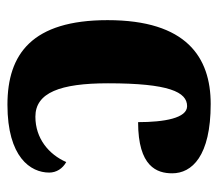

<svg xmlns="http://www.w3.org/2000/svg" viewBox="-56 -534 600 529"><g transform="rotate(90 244.5 -270.0)"><path d="M269 10C414 10 456 -54 456 -105C456 -125 445 -142 427 -152C406 -104 362 -67 302 -67C236 -67 210 -135 210 -267C210 -435 234 -485 273 -485C306 -485 317 -422 317 -350C440 -350 458 -402 458 -444C458 -498 411 -550 267 -550C138 -550 36 -483 36 -266C36 -58 129 10 269 10Z"/></g></svg>

Font: Noto Serif Bengali Condensed Black
Style: Regular
Weight: 900
Width: 3
Designer: Juan Bruce, Universal Thirst, Indian Type Foundry and the Monotype Design Team.
Foundry: Monotype Imaging Inc.
Version: Version 2.003